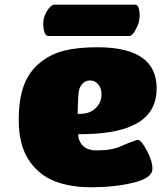

<svg xmlns="http://www.w3.org/2000/svg" viewBox="-20 -791 690 821"><path d="M414.1 -386.2Q414.1 -414.1 399.7 -430.9Q385.3 -447.8 362.8 -446.8Q345.7 -446.3 333.7 -434.1Q321.8 -421.9 317.9 -404.8Q314 -386.7 313 -339.8L312 -304.2H321.8Q364.7 -304.2 389.4 -328.9Q414.1 -353.5 414.1 -386.2ZM353 -217.8 314 -216.8Q316.9 -181.2 338.6 -164.1Q360.4 -147 396 -147.9Q460 -147.9 500 -167Q518.1 -175.3 542 -184.1Q565.9 -192.9 568.8 -192.9Q584 -192.9 607.9 -147Q631.8 -104 631.8 -67.9Q630.4 -29.3 550.8 -9.8Q469.2 9.8 370.1 9.8Q255.4 9.8 180.2 -32.2Q93.3 -85.9 69.8 -186Q60.1 -227.1 60.1 -277.8Q60.1 -368.7 83 -428.2Q106 -487.8 154.8 -525.9Q199.2 -561 256.6 -575Q314 -588.9 397 -588.9Q649.9 -588.9 649.9 -413.1Q649.9 -318.4 575.9 -270Q502 -221.7 353 -217.8ZM532.2 -637.2H186Q176.8 -637.2 170.9 -651.1Q165 -665 165 -690.9Q165 -718.3 181.2 -744.1Q197.8 -771 213.9 -771H558.1Q577.1 -771 577.1 -722.2Q577.1 -694.8 561 -666Q546.4 -637.2 532.2 -637.2Z"/></svg>

Font: GGS TheRock Black
Style: Regular
Weight: 900
Designer: Rodrigo Fuenzalida (2012); Goodgame Studios (2014)
Foundry: Rodrigo Fuenzalida,2012;  GGS,2014
Version: Version 1.002 | FøM Mod